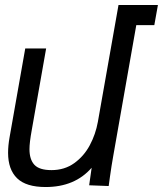

<svg xmlns="http://www.w3.org/2000/svg" viewBox="-20 -745 655 772"><path d="M12.5 -130.5Q12.5 -159.5 18.5 -193L81.5 -550H165.5L107.5 -221Q98.5 -171.5 98.5 -145Q98.5 -104 118.2 -82.5Q138 -61 187 -61Q239.5 -61 278.5 -89Q317.5 -117 341 -161Q364.5 -205 373.5 -255L456.5 -725H615L600.5 -644H528L435 -116Q428.5 -80 422 -33.5L417 3L338.5 0L348.5 -70.5Q281 7 163.5 7Q85 7 48.8 -28.2Q12.5 -63.5 12.5 -130.5Z"/></svg>

Font: JuliaMono
Style: Italic
Weight: 400
Italic angle: -9°
Monospace: yes
Designer: cormullion
Foundry: corm
Version: Version 0.057; ttfautohint (v1.8.4)